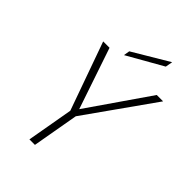

<svg xmlns="http://www.w3.org/2000/svg" viewBox="-260 -1005 1110 1110"><g transform="rotate(45 295.5 -449.5)"><path d="M250 -284 101 -702H153L280 -327L539 -702H591L295 -284L245 0H200ZM248 -768 468 -899 460 -855 242 -731Z"/></g></svg>

Font: Poppins ExtraLight
Style: Italic
Weight: 275
Italic angle: -10°
Designer: Ninad Kale (Devanagari), Jonny Pinhorn (Latin)
Foundry: Indian Type Foundry
Version: Version 3.200;PS 1.000;hotconv 16.6.54;makeotf.lib2.5.65590